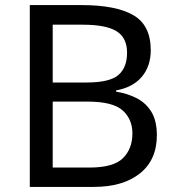

<svg xmlns="http://www.w3.org/2000/svg" viewBox="-20 -734 690 754"><path d="M301 -714Q435 -714 503.5 -674.5Q572 -635 572 -537Q572 -474 537 -432.5Q502 -391 436 -379V-374Q481 -367 517.5 -348Q554 -329 575 -294Q596 -259 596 -203Q596 -106 529.5 -53Q463 0 348 0H97V-714ZM319 -410Q411 -410 445 -439.5Q479 -469 479 -527Q479 -586 437.5 -611.5Q396 -637 305 -637H187V-410ZM187 -335V-76H331Q426 -76 463 -113Q500 -150 500 -210Q500 -266 461.5 -300.5Q423 -335 324 -335Z"/></svg>

Font: Noto Sans Ogham
Style: Regular
Weight: 400
Designer: Monotype Design Team
Foundry: Monotype Imaging Inc.
Version: Version 2.001; ttfautohint (v1.8.4.7-5d5b)